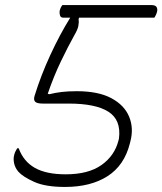

<svg xmlns="http://www.w3.org/2000/svg" viewBox="-20 -720 643 760"><path d="M227 -700H578Q595 -700 599.5 -692.5Q604 -685 602 -675Q599 -662 591 -650H293L291 -644Q293 -631 290 -616.5Q287 -602 274 -580Q250 -537 221.5 -478Q193 -419 169 -349L175 -347Q199 -353 224.5 -356Q250 -359 284 -359Q369 -359 420.5 -331.5Q472 -304 491 -258.5Q510 -213 496 -160L494 -152Q472 -65 405.5 -22.5Q339 20 237 20Q160 20 115.5 0Q71 -20 53 -40Q40 -55 36 -73Q32 -91 36 -106Q39 -119 48 -133H54Q73 -81 118 -55.5Q163 -30 240 -30Q330 -30 382 -67Q434 -104 449 -164L451 -172Q460 -245 409.5 -277.5Q359 -310 252 -310H150Q126 -310 119 -317.5Q112 -325 117 -341Q142 -422 179.5 -503Q217 -584 258 -650H231Q220 -650 217.5 -659Q215 -668 216 -676Q219 -690 227 -700Z"/></svg>

Font: Recursive Mn Csl St Lt
Style: Italic
Weight: 300
Italic angle: -15°
Monospace: yes
Version: Version 1.079;hotconv 1.0.112;makeotfexe 2.5.65598; ttfautoh